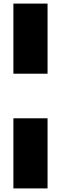

<svg xmlns="http://www.w3.org/2000/svg" viewBox="-20 -828 339 1068"><path d="M54.5 -418V-808H244.5V-418ZM54.5 220V-170H244.5V220Z"/></svg>

Font: Encode Sans SC Condensed Thin Black
Style: Regular
Weight: 900
Version: Version 3.002